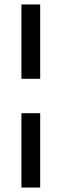

<svg xmlns="http://www.w3.org/2000/svg" viewBox="-20 -740 276 860"><path d="M76 -387V-720H160V-387ZM76 100V-233H160V100Z"/></svg>

Font: DM Sans 11pt
Style: Regular
Weight: 400
Version: Version 4.004;gftools[0.9.30]